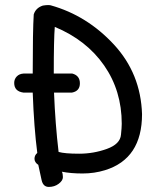

<svg xmlns="http://www.w3.org/2000/svg" viewBox="-20 -682 629 757"><path d="M127 -79Q114 -179 109 -317H72Q36 -322 36 -355Q36 -370 46 -380.5Q56 -391 73 -392H109Q109 -561 113 -625Q121 -651 149 -660Q161 -662 169 -662Q177 -662 180 -661Q323 -621 429 -506.5Q535 -392 540 -232Q540 -56 394 -11Q352 2 305.5 2Q259 2 224 -5Q228 3 228 16.5Q228 30 211.5 42.5Q195 55 172.5 55Q150 55 144 28L131 -32Q116 -42 116 -56Q116 -70 127 -79ZM192 -392H265Q295 -384 295 -353.5Q295 -323 264 -317H193Q198 -192 211 -83Q235 -76 292 -76Q349 -76 401.5 -95Q454 -114 457 -151Q460 -179 460 -194Q460 -324 390.5 -424Q321 -524 196 -576Q192 -527 192 -392Z"/></svg>

Font: Patrick Hand SC
Style: Regular
Weight: 400
Designer: Patrick Wagesreiter
Foundry: Patrick Wagesreiter
Version: Version 1.003;PS 001.003;hotconv 1.0.70;makeotf.lib2.5.58329